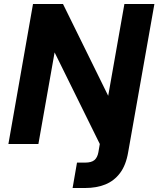

<svg xmlns="http://www.w3.org/2000/svg" viewBox="-20 -720 792 960"><path d="M22 0 145 -700H295L521 -241L602 -700H752L621 40Q610 106 580 145.5Q550 185 506 202.5Q462 220 406 220H343L365 93H406Q437 93 452 80.5Q467 68 472 41L479 0L253 -458L172 0Z"/></svg>

Font: DM Sans 24pt Black
Style: Italic
Weight: 900
Italic angle: -10°
Designer: Colophon Foundry, Jonny Pinhorn
Foundry: Colophon Foundry
Version: Version 4.004;gftools[0.9.30]